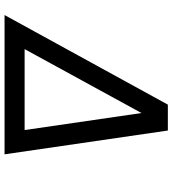

<svg xmlns="http://www.w3.org/2000/svg" viewBox="22 -762 740 823"><g transform="rotate(90 391.5 -350.0)"><path d="M44 0H641L539 -700H428ZM190 -86 464 -587 537 -86Z"/></g></svg>

Font: Uncut Sans Medium Italic
Style: Regular
Weight: 500
Italic angle: -11°
Designer: Kasper Nordkvist
Foundry: UNCUT.wtf
Version: Version 1.304;Glyphs 3.2 (3246)